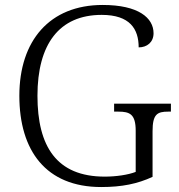

<svg xmlns="http://www.w3.org/2000/svg" viewBox="-20 -744 722 774"><path d="M388 10C472 10 534 -3 595 -31V-215C595 -284 614 -294 658 -294H669V-326H440V-294H457C503 -294 527 -284 527 -217V-51C496 -39 448 -32 402 -32C208 -32 131 -154 131 -358C131 -565 218 -684 390 -684C504 -684 539 -627 539 -553C573 -553 599 -574 599 -610C599 -672 538 -724 394 -724C180 -724 58 -580 58 -358C58 -137 165 10 388 10Z"/></svg>

Font: Noto Serif Tamil Light
Style: Italic
Weight: 300
Italic angle: -12°
Designer: Indian Type Foundry, Tom Grace, and the Monotype Design Team
Foundry: Monotype Imaging Inc.
Version: Version 2.003